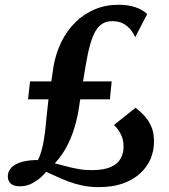

<svg xmlns="http://www.w3.org/2000/svg" viewBox="-20 -777 713 808"><path d="M396 10.5Q359 10.5 327.8 4Q296.5 -2.5 269.8 -12.5Q243 -22.5 219.5 -33.5Q196 -44.5 174 -54Q170 -48 154.5 -33.2Q139 -18.5 115.8 -5.8Q92.5 7 63 7Q38 7 25.5 -4.2Q13 -15.5 13 -34.5Q13 -50 20.8 -62.5Q28.5 -75 44.2 -84.2Q60 -93.5 83.8 -98.5Q107.5 -103.5 139.5 -103.5Q146 -115.5 151 -131Q156 -146.5 160.2 -165.5Q164.5 -184.5 167 -205Q169.5 -218.5 171 -235.2Q172.5 -252 175.5 -281Q178.5 -310 184 -359H98L106.5 -434.5H196Q197.5 -445 199.2 -456.8Q201 -468.5 202.5 -479.2Q204 -490 205.5 -499Q215 -553 238 -600Q261 -647 296.2 -682.2Q331.5 -717.5 377.8 -737.2Q424 -757 479 -757Q520.5 -757 550.2 -746.5Q580 -736 599.5 -718L549 -620.5Q546 -628 535.5 -644.2Q525 -660.5 504.8 -674.2Q484.5 -688 452.5 -688Q429.5 -688 412.2 -678Q395 -668 382.2 -646.5Q369.5 -625 359.5 -589.8Q349.5 -554.5 341 -503.5Q338 -486.5 335.2 -469.2Q332.5 -452 329.5 -434.5H450L442.5 -359H317.5Q315.5 -344 313 -328.8Q310.5 -313.5 308 -299Q296 -240 278.8 -198.8Q261.5 -157.5 243.5 -131.2Q225.5 -105 210.5 -89.5Q234 -84 258.5 -77.2Q283 -70.5 309.5 -65.8Q336 -61 365 -61Q416.5 -61 445.8 -74Q475 -87 487.5 -109.5Q500 -132 500 -159Q500 -192 487 -215Q474 -238 459.5 -251L550.5 -323.5Q569.5 -309 587.5 -289.8Q605.5 -270.5 617 -243.8Q628.5 -217 628 -180.5Q628 -141 612.8 -106.5Q597.5 -72 567.8 -45.5Q538 -19 495 -4.2Q452 10.5 396 10.5Z"/></svg>

Font: Merriweather 24pt SemiCondensed
Style: Bold Italic
Weight: 700
Width: 4
Italic angle: -7.8°
Designer: Eben Sorkin
Foundry: Eben Sorkin
Version: Version 2.101